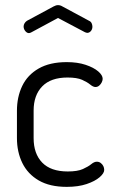

<svg xmlns="http://www.w3.org/2000/svg" viewBox="-20 -721 452 748"><path d="M240 7Q174 7 131 -18Q88 -43 67 -86Q46 -129 46 -183V-290Q46 -343 66.5 -386Q87 -429 130.5 -454Q174 -479 240 -479Q282 -479 313.5 -468.5Q345 -458 362.5 -443Q380 -428 380 -414Q380 -408 376.5 -400.5Q373 -393 366.5 -387.5Q360 -382 352 -382Q343 -382 331.5 -391.5Q320 -401 300 -410Q280 -419 243 -419Q178 -419 144.5 -384.5Q111 -350 111 -290V-183Q111 -122 144.5 -87.5Q178 -53 244 -53Q282 -53 303 -62.5Q324 -72 335.5 -81.5Q347 -91 357 -91Q366 -91 372.5 -86Q379 -81 382.5 -74Q386 -67 386 -59Q386 -46 368 -30.5Q350 -15 317.5 -4Q285 7 240 7ZM93 -592Q85 -592 78.5 -600Q72 -608 72 -618Q72 -624 75.5 -630Q79 -636 85 -640L189 -696Q198 -701 206 -701Q215 -701 223 -696L327 -640Q334 -637 337 -630.5Q340 -624 340 -617Q340 -607 334 -600Q328 -593 320 -593Q318 -593 315 -594Q312 -595 310 -596L206 -651L102 -595Q100 -594 97.5 -593Q95 -592 93 -592Z"/></svg>

Font: Dosis ExtraLight
Style: Regular
Weight: 400
Version: Version 3.001; ttfautohint (v1.8.2)